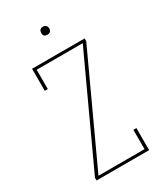

<svg xmlns="http://www.w3.org/2000/svg" viewBox="-222 -1003 944 1094"><g transform="rotate(-30 250.0 -456.0)"><path d="M77 0V-18L400 -717H97V-590H77V-735H423V-717L100 -18H403V-145H423V0ZM250 -859Q245 -859 239.5 -860.5Q234 -862 230.5 -865.5Q227 -869 225.5 -874.5Q224 -880 224 -885Q224 -890 225.5 -895.5Q227 -901 230.5 -904.5Q234 -908 239.5 -910Q245 -912 250 -912Q255 -912 260.5 -910Q266 -908 269.5 -904.5Q273 -901 275 -895.5Q277 -890 277 -885Q277 -880 275 -874.5Q273 -869 269.5 -865.5Q266 -862 260.5 -860.5Q255 -859 250 -859Z"/></g></svg>

Font: Iosevka Slab Thin
Style: Regular
Weight: 100
Monospace: yes
Designer: Belleve Invis
Foundry: Belleve Invis
Version: Version 11.1.0; ttfautohint (v1.8.3)